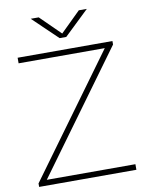

<svg xmlns="http://www.w3.org/2000/svg" viewBox="-100 -1015 829 1085"><g transform="rotate(-10 314.0 -472.0)"><path d="M35 0V-20L536.5 -708H42V-740H586V-720L84.5 -32H593V0ZM295 -808 153 -944H199L314 -831L429 -944H475L333 -808Z"/></g></svg>

Font: Encode Sans Expanded Expanded Thin
Style: Regular
Weight: 100
Width: 7
Designer: Multiple Designers
Foundry: Impallari Type
Version: Version 3.000; ttfautohint (v1.8.3) -l 8 -r 50 -G 200 -x 14 